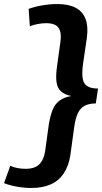

<svg xmlns="http://www.w3.org/2000/svg" viewBox="-66 -826 506 952"><path d="M218 -806Q274 -806 309 -787.5Q344 -769 358 -732.5Q372 -696 365 -641L345 -504Q340 -463 344 -437Q348 -411 366.5 -399Q385 -387 420 -387L409 -313Q374 -313 352.5 -301Q331 -289 319.5 -263.5Q308 -238 302 -196L283 -58Q275 -4 250.5 33Q226 70 186 88Q146 106 90 106Q54 106 17.5 99.5Q-19 93 -46 82L-15 -4Q1 4 21.5 7.5Q42 11 61 11Q107 11 129.5 -12Q152 -35 158 -78L176 -209Q183 -251 194.5 -280.5Q206 -310 229 -327Q252 -344 288 -350Q256 -356 237.5 -372Q219 -388 214.5 -417Q210 -446 216 -491L234 -622Q240 -664 224.5 -687.5Q209 -711 163 -711Q143 -711 121.5 -707Q100 -703 82 -696L76 -782Q106 -793 144.5 -799.5Q183 -806 218 -806Z"/></svg>

Font: Pathway Extreme 8pt Thin 12pt SemiBold
Style: Italic
Weight: 600
Italic angle: -8°
Version: Version 1.001;gftools[0.9.26]